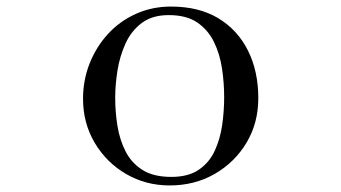

<svg xmlns="http://www.w3.org/2000/svg" viewBox="-20 -560 1040 585"><path d="M663 -264Q663 -307 656.5 -351Q650 -395 632 -432Q614 -469 581 -491.5Q548 -514 494 -514Q444 -514 412 -490Q380 -466 362.5 -427.5Q345 -389 338 -345.5Q331 -302 331 -262Q331 -218 338 -175.5Q345 -133 363 -98Q381 -63 414.5 -42Q448 -21 502 -21Q554 -21 586 -43Q618 -65 634.5 -101Q651 -137 657 -179.5Q663 -222 663 -264ZM767 -261Q767 -185 731 -125Q695 -65 634 -30Q573 5 497 5Q424 5 364 -30Q304 -65 268.5 -125Q233 -185 233 -259Q233 -316 253 -366.5Q273 -417 308.5 -456Q344 -495 393.5 -517.5Q443 -540 501 -540Q586 -540 645 -504.5Q704 -469 735.5 -406Q767 -343 767 -261Z"/></svg>

Font: Kaisei HarunoUmi
Style: Regular
Weight: 400
Designer: Font-Kai, 金井和夫
Foundry: KAZUO KANAI
Version: Version 5.003